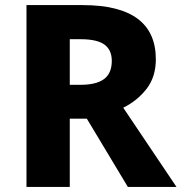

<svg xmlns="http://www.w3.org/2000/svg" viewBox="-20 -734 713 754"><path d="M304 -714Q592 -714 592 -501Q592 -432 555.5 -385Q519 -338 464 -311L673 0H482L321 -268H254V0H84V-714ZM297 -580H254V-401H297Q358 -401 388.5 -423.5Q419 -446 419 -495Q419 -538 390 -559Q361 -580 297 -580Z"/></svg>

Font: Noto Sans Gujarati ExtraBold
Style: Regular
Weight: 800
Designer: Jelle Bosma - Monotype Design Team, Universal Thirst
Foundry: Monotype Imaging Inc.
Version: Version 2.106; ttfautohint (v1.8.4.7-5d5b)